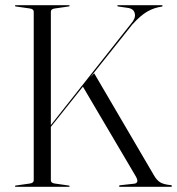

<svg xmlns="http://www.w3.org/2000/svg" viewBox="-20 -720 682 740"><path d="M176 -25Q176 -14.5 192 -12.5L244.5 -5Q248.5 -4.5 248.5 -2.5Q248.5 0 245 0H41Q37.5 0 37.5 -2.5Q37.5 -4.5 41.5 -5L94 -12.5Q110 -14.5 110 -25V-675Q110 -685.5 94 -687.5L41.5 -695Q37.5 -695.5 37.5 -697.5Q37.5 -700 41 -700H245Q248.5 -700 248.5 -697.5Q248.5 -695.5 244.5 -695L192 -687.5Q176 -685.5 176 -675V-238L484.5 -628Q503 -648.5 499.8 -666.5Q496.5 -684.5 477 -689L435.5 -695Q432 -696 432 -698Q432 -700 435 -700H604Q606.5 -700 606.5 -697.5Q606.5 -695 603.5 -694.5Q574 -690.5 547.8 -675.5Q521.5 -660.5 490 -625.5L327.5 -421.5L343 -437.5L573.5 -44Q584 -25.5 597.5 -17.2Q611 -9 638.5 -6.5Q642.5 -6 642.5 -3Q642.5 0 638.5 0H441.5Q439 0 439 -3Q439 -5.5 442.5 -6L497 -12Q518 -14.5 503.5 -40L299.5 -386L176 -231Z"/></svg>

Font: Fraunces 144pt S000 Light
Style: Regular
Weight: 300
Version: Version 1.000; ttfautohint (v1.8.3)